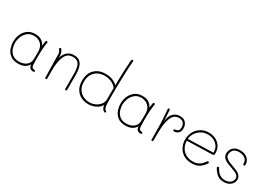

<svg xmlns="http://www.w3.org/2000/svg" viewBox="17 -1824 3903 2784"><g transform="rotate(30 1968.5 -432.0)"><path d="M537 -19Q537 -3 522 -3Q482 -3 464.5 -19Q447 -35 439 -78Q416 -38 373.5 -15.5Q331 7 270 7Q184 7 135 -33Q86 -73 68 -128Q50 -183 50 -236Q50 -298 74 -356.5Q98 -415 148.5 -453Q199 -491 274 -491Q336 -491 376.5 -467Q417 -443 442 -394L452 -467Q454 -477 456.5 -481Q459 -485 467 -485Q476 -485 481.5 -480.5Q487 -476 486 -470Q477 -424 472 -359Q468 -313 468 -235V-167Q468 -110 471 -84Q474 -58 484.5 -47Q495 -36 518 -34Q528 -33 532.5 -30.5Q537 -28 537 -19ZM436 -168Q437 -219 437 -285Q437 -353 408.5 -392Q380 -431 342.5 -445.5Q305 -460 274 -460Q206 -460 162.5 -422.5Q119 -385 100 -333Q81 -281 81 -236Q81 -192 96 -144Q111 -96 152 -60.5Q193 -25 265 -25Q336 -25 385.5 -61.5Q435 -98 436 -168Z M1077 -271V-22Q1077 -3 1062 -3Q1046 -3 1046 -21V-272Q1046 -378 1016.5 -427.5Q987 -477 913 -477Q849 -477 810.5 -434.5Q772 -392 754 -284Q745 -230 745 -174L746 -14Q746 -2 731 -2Q715 -2 715 -14Q713 -129 711 -189Q710 -225 709 -287.5Q708 -350 708 -398Q708 -418 704 -429Q700 -440 691 -456Q689 -459 680 -474Q677 -479 677 -484Q677 -491 683.5 -495Q690 -499 696 -499Q703 -499 710 -488Q740 -441 740 -398V-356Q754 -421 798.5 -464Q843 -507 918 -507Q998 -507 1037.5 -450Q1077 -393 1077 -271Z M1197 -246Q1197 -366 1265.5 -433.5Q1334 -501 1450 -501Q1521 -501 1573 -477.5Q1625 -454 1649 -423Q1648 -494 1653 -625.5Q1658 -757 1666 -854Q1668 -871 1682 -871Q1690 -871 1694.5 -867Q1699 -863 1698 -856Q1690 -773 1684 -597.5Q1678 -422 1678 -275Q1678 -113 1686 -84Q1693 -60 1703.5 -48Q1714 -36 1724 -33Q1727 -32 1727 -26Q1727 -19 1723 -14Q1719 -9 1713 -9Q1709 -9 1705 -11Q1681 -21 1669 -41Q1657 -61 1652 -99Q1626 -52 1568.5 -22.5Q1511 7 1444 7Q1380 7 1324 -19Q1268 -45 1232.5 -102Q1197 -159 1197 -246ZM1646 -190Q1646 -240 1647 -268L1648 -376Q1640 -395 1613 -417Q1586 -439 1543.5 -454.5Q1501 -470 1450 -470Q1385 -470 1334.5 -443Q1284 -416 1256 -365.5Q1228 -315 1228 -245Q1228 -168 1261.5 -118Q1295 -68 1344.5 -46Q1394 -24 1444 -24Q1494 -24 1541 -45.5Q1588 -67 1617 -105Q1646 -143 1646 -190Z M2334 -19Q2334 -3 2319 -3Q2279 -3 2261.5 -19Q2244 -35 2236 -78Q2213 -38 2170.5 -15.5Q2128 7 2067 7Q1981 7 1932 -33Q1883 -73 1865 -128Q1847 -183 1847 -236Q1847 -298 1871 -356.5Q1895 -415 1945.5 -453Q1996 -491 2071 -491Q2133 -491 2173.5 -467Q2214 -443 2239 -394L2249 -467Q2251 -477 2253.5 -481Q2256 -485 2264 -485Q2273 -485 2278.5 -480.5Q2284 -476 2283 -470Q2274 -424 2269 -359Q2265 -313 2265 -235V-167Q2265 -110 2268 -84Q2271 -58 2281.5 -47Q2292 -36 2315 -34Q2325 -33 2329.5 -30.5Q2334 -28 2334 -19ZM2233 -168Q2234 -219 2234 -285Q2234 -353 2205.5 -392Q2177 -431 2139.5 -445.5Q2102 -460 2071 -460Q2003 -460 1959.5 -422.5Q1916 -385 1897 -333Q1878 -281 1878 -236Q1878 -192 1893 -144Q1908 -96 1949 -60.5Q1990 -25 2062 -25Q2133 -25 2182.5 -61.5Q2232 -98 2233 -168Z M2818 -378Q2818 -326 2790 -299.5Q2762 -273 2723 -273Q2711 -273 2706.5 -276.5Q2702 -280 2702 -288Q2702 -296 2706 -299.5Q2710 -303 2718 -304Q2748 -307 2767.5 -320.5Q2787 -334 2787 -377Q2787 -417 2765 -448Q2743 -479 2687 -479Q2614 -479 2578 -414Q2542 -349 2533 -228Q2529 -174 2529 -70V-14Q2529 7 2513 7Q2505 7 2501.5 2.5Q2498 -2 2498 -13L2496 -226Q2495 -331 2481 -485L2479 -507V-509Q2479 -516 2484 -520Q2489 -524 2496 -524Q2511 -524 2511 -507L2521 -327Q2531 -422 2576.5 -466Q2622 -510 2688 -510Q2755 -510 2786.5 -470.5Q2818 -431 2818 -378Z M2918 -253Q2918 -321 2948 -380Q2978 -439 3035 -475.5Q3092 -512 3170 -512Q3237 -512 3289 -484.5Q3341 -457 3370 -409.5Q3399 -362 3399 -302Q3399 -277 3393 -269Q3387 -261 3365 -261L2949 -249Q2949 -190 2975.5 -140Q3002 -90 3052.5 -60.5Q3103 -31 3170 -31Q3221 -31 3256.5 -47.5Q3292 -64 3312 -85Q3332 -106 3357 -141Q3360 -145 3366 -145Q3373 -145 3379 -140.5Q3385 -136 3385 -129Q3385 -124 3379 -116Q3346 -66 3299.5 -33Q3253 0 3169 0Q3087 0 3030.5 -36Q2974 -72 2946 -130Q2918 -188 2918 -253ZM3363 -292Q3367 -292 3368.5 -294Q3370 -296 3370 -304Q3370 -354 3344.5 -394Q3319 -434 3274 -457.5Q3229 -481 3173 -481Q3105 -481 3054 -448.5Q3003 -416 2976 -368.5Q2949 -321 2949 -279Z M3526 -117Q3519 -128 3519 -133Q3519 -140 3524.5 -145Q3530 -150 3538 -150Q3544 -150 3548 -145.5Q3552 -141 3560 -126Q3615 -29 3710 -29Q3766 -29 3801 -57.5Q3836 -86 3836 -127Q3836 -156 3817.5 -175.5Q3799 -195 3772 -207Q3745 -219 3699 -235Q3646 -253 3613 -268.5Q3580 -284 3557.5 -310.5Q3535 -337 3535 -378Q3535 -413 3552 -444.5Q3569 -476 3604 -496.5Q3639 -517 3691 -517Q3765 -517 3812.5 -477Q3860 -437 3860 -374Q3860 -361 3856.5 -356.5Q3853 -352 3845 -352Q3828 -352 3828 -370Q3828 -430 3787 -458Q3746 -486 3690 -486Q3621 -486 3594 -451Q3567 -416 3567 -379Q3567 -349 3586 -328.5Q3605 -308 3633 -294.5Q3661 -281 3708 -265Q3760 -246 3791.5 -231Q3823 -216 3845 -190.5Q3867 -165 3867 -128Q3867 -93 3848 -63.5Q3829 -34 3793 -16Q3757 2 3709 2Q3642 2 3601 -30Q3560 -62 3526 -117Z"/></g></svg>

Font: Mali ExtraLight
Style: Regular
Weight: 275
Version: Version 1.000; ttfautohint (v1.6)